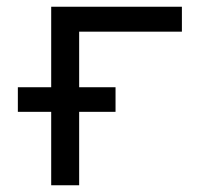

<svg xmlns="http://www.w3.org/2000/svg" viewBox="-20 -550 640 570"><path d="M132 0V-218H33V-291H132V-530H520V-456H215V-291H323V-218H215V0Z"/></svg>

Font: Iosevka Mono
Style: Regular
Weight: 400
Designer: Belleve Invis
Foundry: Belleve Invis
Version: Version 11.1.1